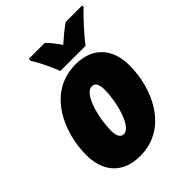

<svg xmlns="http://www.w3.org/2000/svg" viewBox="-216 -869 994 994"><g transform="rotate(-45 281.0 -372.0)"><path d="M242 -594H426C457 -634 520 -705 561 -743L562 -754H441C412 -734 381 -708 348 -679C332 -703 306 -737 288 -754H172L170 -741C196 -700 226 -638 242 -594ZM224 10C424 10 516 -189 516 -361C516 -487 445 -563 322 -563C119 -563 29 -359 29 -192C29 -65 100 10 224 10ZM244 -130C221 -130 209 -151 209 -189C209 -284 246 -423 301 -423C324 -423 336 -404 336 -364C336 -271 297 -130 244 -130Z"/></g></svg>

Font: Noto Sans UI SemiCondensed Black
Style: Italic
Weight: 900
Width: 4
Italic angle: -372°
Designer: Monotype Design Team
Foundry: Monotype Imaging Inc.
Version: Version 1.901